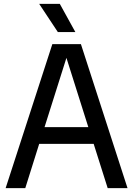

<svg xmlns="http://www.w3.org/2000/svg" viewBox="-20 -967 685 987"><path d="M9 0 249 -740H396L635.5 0H533.5L461.5 -227.5H181.5L110 0ZM209 -313.5H434L321.5 -669.5ZM277.5 -802 181.5 -947H287.5L367.5 -802Z"/></svg>

Font: Encode Sans SemiCondensed SemiCondensed Medium
Style: Regular
Weight: 500
Width: 4
Designer: Multiple Designers
Foundry: Impallari Type
Version: Version 3.000; ttfautohint (v1.8.3) -l 8 -r 50 -G 200 -x 14 